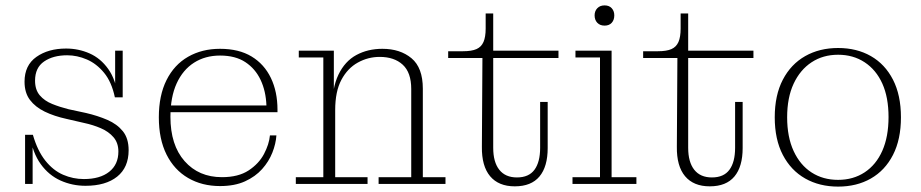

<svg xmlns="http://www.w3.org/2000/svg" viewBox="-20 -682 3416 712"><path d="M297 7Q248 7 204.5 -12.5Q161 -32 131 -73.5Q101 -115 90 -182H102Q119 -123 148 -86.5Q177 -50 214 -34Q251 -18 291 -18Q351 -18 385 -45Q419 -72 419 -120Q419 -152 401 -173Q383 -194 354 -206.5Q325 -219 292 -226L227 -241Q181 -251 146 -268Q111 -285 91 -311.5Q71 -338 71 -379Q71 -440 115 -471Q159 -502 225 -502Q271 -502 312 -484Q353 -466 381.5 -426Q410 -386 418 -321H406Q394 -378 366 -412Q338 -446 302 -461.5Q266 -477 229 -477Q177 -477 143.5 -454Q110 -431 110 -383Q110 -349 127.5 -328.5Q145 -308 173.5 -296.5Q202 -285 234 -277L299 -263Q342 -253 378 -237.5Q414 -222 435.5 -195.5Q457 -169 457 -125Q457 -61 414.5 -27Q372 7 297 7ZM73 0V-182H90L101 -163V0ZM418 -321 407 -340V-494H435V-321Z M796 8Q729 8 677.5 -22Q626 -52 597.5 -109Q569 -166 569 -247Q569 -328 597.5 -385Q626 -442 677.5 -471.5Q729 -501 796 -501V-476Q741 -476 699.5 -449.5Q658 -423 635 -372.5Q612 -322 612 -249Q612 -144 664.5 -84.5Q717 -25 803 -25Q864 -25 902 -50Q940 -75 959 -111Q978 -147 981 -180H1005Q1003 -149 990 -116Q977 -83 952 -55Q927 -27 888.5 -9.5Q850 8 796 8ZM595 -266V-291H968L1009 -275V-266ZM968 -291Q966 -344 946.5 -385.5Q927 -427 890 -451.5Q853 -476 796 -476V-501Q866 -501 913 -472.5Q960 -444 984.5 -393Q1009 -342 1009 -275Z M1384 0V-25H1505V-352Q1505 -413 1473.5 -442Q1442 -471 1388 -471Q1345 -471 1307 -450Q1269 -429 1246 -386Q1223 -343 1223 -274H1211Q1211 -355 1235 -405Q1259 -455 1301.5 -478Q1344 -501 1398 -501Q1464 -501 1506 -466Q1548 -431 1548 -353V-25H1632V0ZM1077 0V-25H1179V-469H1088V-494H1218V-339L1223 -340V-25H1343V0Z M1889 9Q1829 9 1797.5 -28.5Q1766 -66 1767 -138L1769 -467H1642V-492H1697Q1729 -492 1747 -500Q1765 -508 1773 -526.5Q1781 -545 1781 -576V-632H1809V-134Q1809 -81 1831.5 -52.5Q1854 -24 1897 -24Q1941 -24 1962 -52.5Q1983 -81 1983 -134V-304H2011V-133Q2011 -64 1980.5 -27.5Q1950 9 1889 9ZM1809 -467V-494H2051V-467Z M2103 0V-25H2205V-469H2114V-494H2248V-25H2340V0ZM2222 -587Q2205 -587 2195 -597.5Q2185 -608 2185 -625Q2185 -641 2195 -651.5Q2205 -662 2222 -662Q2239 -662 2248.5 -651.5Q2258 -641 2258 -625Q2258 -608 2248.5 -597.5Q2239 -587 2222 -587Z M2612 9Q2552 9 2520.5 -28.5Q2489 -66 2490 -138L2492 -467H2365V-492H2420Q2452 -492 2470 -500Q2488 -508 2496 -526.5Q2504 -545 2504 -576V-632H2532V-134Q2532 -81 2554.5 -52.5Q2577 -24 2620 -24Q2664 -24 2685 -52.5Q2706 -81 2706 -134V-304H2734V-133Q2734 -64 2703.5 -27.5Q2673 9 2612 9ZM2532 -467V-494H2774V-467Z M3088 10Q3019 10 2966 -20Q2913 -50 2883 -107.5Q2853 -165 2853 -247Q2853 -329 2883 -386.5Q2913 -444 2966 -474Q3019 -504 3088 -504Q3157 -504 3209.5 -474Q3262 -444 3291.5 -386.5Q3321 -329 3321 -247Q3321 -165 3291.5 -107.5Q3262 -50 3209.5 -20Q3157 10 3088 10ZM3088 -15Q3144 -15 3186.5 -43Q3229 -71 3252 -123Q3275 -175 3275 -248Q3275 -321 3252 -372Q3229 -423 3186.5 -451Q3144 -479 3088 -479Q3032 -479 2989.5 -451Q2947 -423 2923 -371.5Q2899 -320 2899 -247Q2899 -174 2923 -122Q2947 -70 2989.5 -42.5Q3032 -15 3088 -15Z"/></svg>

Font: Montagu Slab 144pt ExtraLight
Style: Regular
Weight: 250
Version: Version 1.000